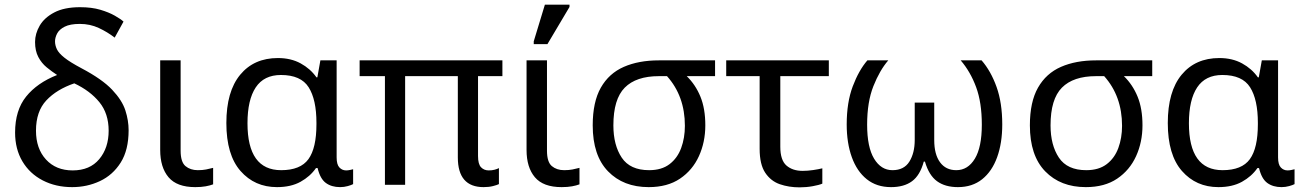

<svg xmlns="http://www.w3.org/2000/svg" viewBox="-20 -796 5618 827"><path d="M291 10Q220 10 164 -19Q108 -48 76.5 -101Q45 -154 45 -225Q45 -321 92.5 -380Q140 -439 226 -473Q203 -488 181 -506Q159 -524 145 -550.5Q131 -577 131 -615Q131 -651 151 -685.5Q171 -720 214 -742.5Q257 -765 325 -765Q375 -765 412 -754Q449 -743 474.5 -728.5Q500 -714 512 -703L474 -634Q443 -658 405.5 -675.5Q368 -693 324 -693Q282 -693 258.5 -681Q235 -669 226 -651.5Q217 -634 217 -618Q217 -601 225 -584Q233 -567 257.5 -547.5Q282 -528 331 -502Q420 -455 463 -409.5Q506 -364 520 -320.5Q534 -277 534 -235Q534 -150 500 -96Q466 -42 410.5 -16Q355 10 291 10ZM293 -62Q367 -62 407.5 -110.5Q448 -159 448 -233Q448 -307 408 -356Q368 -405 300 -437Q224 -411 179.5 -363.5Q135 -316 135 -233Q135 -156 178 -109Q221 -62 293 -62Z M821 10Q742 10 706 -32.5Q670 -75 670 -150V-536H758V-147Q758 -98 779 -80.5Q800 -63 832 -63Q852 -63 867.5 -66Q883 -69 898 -73V-2Q885 3 866 6.5Q847 10 821 10Z M1173 10Q1077 10 1016 -59.5Q955 -129 955 -266Q955 -402 1014.5 -474Q1074 -546 1177 -546Q1233 -546 1275 -523Q1317 -500 1343 -463H1347L1360 -536H1430V-118Q1430 -87 1442 -74.5Q1454 -62 1471 -62Q1479 -62 1488 -64Q1497 -66 1501 -67V-3Q1494 1 1478 5.5Q1462 10 1445 10Q1408 10 1383.5 -8Q1359 -26 1348 -72H1341Q1316 -36 1274.5 -13Q1233 10 1173 10ZM1191 -63Q1274 -63 1308.5 -110.5Q1343 -158 1343 -261V-267Q1343 -367 1309.5 -420Q1276 -473 1190 -473Q1117 -473 1081.5 -419.5Q1046 -366 1046 -265Q1046 -63 1191 -63Z M2063 10Q1952 10 1952 -118V-468H1725V0H1638V-468H1529V-536H2144V-468H2039V-124Q2039 -89 2052 -75.5Q2065 -62 2085 -62Q2099 -62 2110.5 -65Q2122 -68 2129 -72V-3Q2121 1 2103.5 5.5Q2086 10 2063 10Z M2399 10Q2320 10 2284 -32.5Q2248 -75 2248 -150V-536H2336V-147Q2336 -98 2357 -80.5Q2378 -63 2410 -63Q2430 -63 2445.5 -66Q2461 -69 2476 -73V-2Q2463 3 2444 6.5Q2425 10 2399 10ZM2279 -606V-618L2327 -776H2433V-766L2338 -606Z M2774 10Q2665 10 2599 -58Q2533 -126 2533 -256Q2533 -357 2568 -418.5Q2603 -480 2667 -508Q2731 -536 2818 -536H3060V-468H2938Q2976 -431 2997 -379.5Q3018 -328 3018 -256Q3018 -184 2990.5 -123.5Q2963 -63 2909 -26.5Q2855 10 2774 10ZM2776 -63Q2830 -63 2864 -89Q2898 -115 2914 -158.5Q2930 -202 2930 -254Q2930 -382 2853 -468H2818Q2720 -468 2671 -418.5Q2622 -369 2622 -256Q2622 -171 2658 -117Q2694 -63 2776 -63Z M3424 11Q3378 11 3339 -2.5Q3300 -16 3276 -52Q3252 -88 3252 -155V-468H3108V-536H3550V-468H3341V-164Q3341 -106 3367.5 -83Q3394 -60 3437 -60Q3459 -60 3482.5 -63.5Q3506 -67 3522 -71V-5Q3508 1 3480.5 6Q3453 11 3424 11Z M3818 10Q3756 10 3713.5 -24Q3671 -58 3649 -119Q3627 -180 3627 -260Q3627 -355 3653 -424Q3679 -493 3716 -536H3806Q3769 -493 3742 -425Q3715 -357 3715 -259Q3715 -162 3745 -112.5Q3775 -63 3824 -63Q3874 -63 3897 -100Q3920 -137 3920 -193V-354H4004V-193Q4004 -131 4029 -97Q4054 -63 4099 -63Q4149 -63 4179 -112.5Q4209 -162 4209 -259Q4209 -354 4184.5 -420.5Q4160 -487 4118 -536H4208Q4248 -490 4272.5 -421.5Q4297 -353 4297 -260Q4297 -180 4275 -119Q4253 -58 4210.5 -24Q4168 10 4106 10Q4051 10 4016 -15.5Q3981 -41 3964 -100H3959Q3943 -41 3908.5 -15.5Q3874 10 3818 10Z M4657 10Q4548 10 4482 -58Q4416 -126 4416 -256Q4416 -357 4451 -418.5Q4486 -480 4550 -508Q4614 -536 4701 -536H4943V-468H4821Q4859 -431 4880 -379.5Q4901 -328 4901 -256Q4901 -184 4873.5 -123.5Q4846 -63 4792 -26.5Q4738 10 4657 10ZM4659 -63Q4713 -63 4747 -89Q4781 -115 4797 -158.5Q4813 -202 4813 -254Q4813 -382 4736 -468H4701Q4603 -468 4554 -418.5Q4505 -369 4505 -256Q4505 -171 4541 -117Q4577 -63 4659 -63Z M5228 10Q5132 10 5071 -59.5Q5010 -129 5010 -266Q5010 -402 5069.5 -474Q5129 -546 5232 -546Q5288 -546 5330 -523Q5372 -500 5398 -463H5402L5415 -536H5485V-118Q5485 -87 5497 -74.5Q5509 -62 5526 -62Q5534 -62 5543 -64Q5552 -66 5556 -67V-3Q5549 1 5533 5.5Q5517 10 5500 10Q5463 10 5438.5 -8Q5414 -26 5403 -72H5396Q5371 -36 5329.5 -13Q5288 10 5228 10ZM5246 -63Q5329 -63 5363.5 -110.5Q5398 -158 5398 -261V-267Q5398 -367 5364.5 -420Q5331 -473 5245 -473Q5172 -473 5136.5 -419.5Q5101 -366 5101 -265Q5101 -63 5246 -63Z"/></svg>

Font: Noto Sans Historical
Style: Regular
Weight: 400
Designer: Monotype Design Team
Foundry: Monotype Imaging Inc.
Version: Version 2.013; ttfautohint (v1.8.4.7-5d5b)